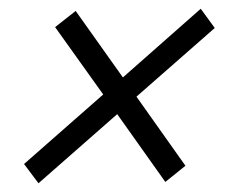

<svg xmlns="http://www.w3.org/2000/svg" viewBox="-20 -512 540 439"><path d="M35 -137 216 -296 106 -450 153 -487 261 -335 439 -492 471 -448 292 -291 404 -133 358 -96 248 -251 68 -93Z"/></svg>

Font: Radio Canada Condensed Light
Style: Italic
Weight: 300
Width: 3
Italic angle: -12°
Designer: Charles Daoud, Etienne Aubert Bonn, Alexandre Saumier Demers, Jacques Le Bailly
Foundry: Radio-Canada
Version: Version 2.104; ttfautohint (v1.8.4.7-5d5b);gftools[0.9.28.de